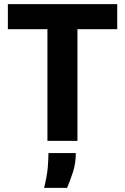

<svg xmlns="http://www.w3.org/2000/svg" viewBox="-20 -680 603 927"><path d="M209 0V-660H354V0ZM18 -539V-660H546V-539ZM193 227Q208 165 211 124Q214 83 214 59H346Q346 110 331.5 153Q317 196 304 227Z"/></svg>

Font: Bricolage Grotesque 24pt
Style: Bold
Weight: 700
Designer: Mathieu Triay
Foundry: Atelier Triay
Version: Version 1.001;gftools[0.9.33.dev8+g029e19f]